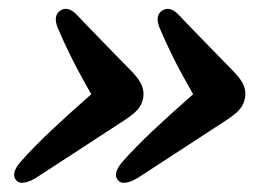

<svg xmlns="http://www.w3.org/2000/svg" viewBox="-20 -438 588 427"><path d="M524 -216Q520.5 -201.5 508.5 -190Q496.5 -178.5 470 -162Q412 -124 367.2 -95Q322.5 -66 285 -41.5Q271.5 -33.5 260 -31.8Q248.5 -30 242.5 -37Q229.5 -52 253 -79Q280.5 -110 318 -145.5Q355.5 -181 409.5 -228.5Q383 -274.5 365.2 -310.2Q347.5 -346 334.5 -377Q324.5 -403 340 -414Q356.5 -425.5 376 -406.5Q401.5 -379.5 431.5 -348.8Q461.5 -318 500.5 -278Q517.5 -260.5 522.8 -245.8Q528 -231 524 -216ZM297.5 -216Q294 -201.5 282 -190Q270 -178.5 243.5 -162Q185.5 -124 140.8 -95Q96 -66 58.5 -41.5Q45 -33.5 33.5 -31.8Q22 -30 16 -37Q3 -52 26.5 -79Q54 -110 91.5 -145.5Q129 -181 183 -228.5Q156.5 -274.5 138.8 -310.2Q121 -346 108 -377Q98 -403 113.5 -414Q130 -425.5 149.5 -406.5Q175 -379.5 205 -348.8Q235 -318 274 -278Q291 -260.5 296.2 -245.8Q301.5 -231 297.5 -216Z"/></svg>

Font: Fraunces 72pt S100 SemiBold
Style: Italic
Weight: 600
Italic angle: -16°
Version: Version 1.000; ttfautohint (v1.8.3)